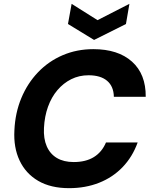

<svg xmlns="http://www.w3.org/2000/svg" viewBox="-20 -968 783 1000"><path d="M340 12Q244 12 179 -26Q114 -64 82 -132Q50 -200 55 -289Q59 -380 91 -457Q123 -534 178 -591.5Q233 -649 306.5 -680.5Q380 -712 466 -712Q595 -712 667.5 -647Q740 -582 739 -464H573Q572 -518 538 -547Q504 -576 441 -576Q392 -576 351 -555.5Q310 -535 279 -498.5Q248 -462 230 -412Q212 -362 209 -302Q206 -246 223.5 -206Q241 -166 276.5 -145Q312 -124 364 -124Q427 -124 469 -150Q511 -176 532 -226H697Q670 -151 618.5 -97.5Q567 -44 496 -16Q425 12 340 12ZM654 -948 636 -843 470 -760 334 -843 353 -948 488 -863Z"/></svg>

Font: DM Sans 28pt Black
Style: Italic
Weight: 900
Italic angle: -10°
Version: Version 4.004;gftools[0.9.30]